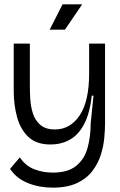

<svg xmlns="http://www.w3.org/2000/svg" viewBox="-20 -713 550 881"><path d="M222 148Q161 148 109 127.5Q57 107 26 62L71 9Q97 48 137 63.5Q177 79 222 79Q291 79 329 48.5Q367 18 381.5 -33.5Q396 -85 396 -146L409 -274H401Q392 -192 365.5 -142.5Q339 -93 299.5 -71.5Q260 -50 212 -50Q147 -50 110.5 -84.5Q74 -119 58.5 -175Q43 -231 43 -295V-513H117V-314Q117 -290 119 -257Q121 -224 131 -192.5Q141 -161 165 -140Q189 -119 232 -119Q302 -119 345.5 -183.5Q389 -248 389 -376V-513H462V-146Q462 -118 458.5 -80Q455 -42 442.5 -2.5Q430 37 404 71.5Q378 106 333.5 127Q289 148 222 148ZM278 -577H208L267 -693H357Z"/></svg>

Font: Bricolage Grotesque 48pt Light
Style: Regular
Weight: 300
Designer: Mathieu Triay
Foundry: Atelier Triay
Version: Version 1.000; ttfautohint (v1.8.4.7-5d5b);gftools[0.9.32]